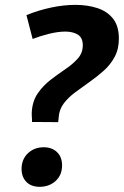

<svg xmlns="http://www.w3.org/2000/svg" viewBox="-20 -738 496 769"><path d="M108 -249.5Q108.7 -256.4 107.8 -265.9Q106.9 -275.3 107.2 -288.4Q109.8 -333.2 131.3 -364.3Q152.9 -395.3 182.8 -418.4Q212.8 -441.4 242.2 -461.3Q271.7 -481.1 291.6 -503.6Q311.6 -526.1 311.6 -556.5Q311.6 -587.1 291.8 -599.3Q272 -611.5 241.7 -611.5Q212.3 -611.5 176.5 -602.6Q140.7 -593.7 110.7 -582L85.9 -677.4Q133.6 -696.9 184.4 -707.7Q235.1 -718.5 282.2 -718.5Q330.2 -718.5 369.6 -705.7Q409.1 -693 432.6 -663.5Q456.1 -634 456.1 -583.4Q456.1 -541.6 439.4 -510.4Q422.7 -479.2 395.9 -455.2Q369.2 -431.2 338.8 -409.9Q308.4 -388.6 281.1 -368.2Q253.7 -347.8 235.6 -324Q217.4 -300.1 215.2 -269.4Q214.9 -264.1 214.3 -259.2Q213.6 -254.4 213 -248.8ZM139.2 10.2Q104.6 10.2 85.5 -9.6Q66.4 -29.4 66.4 -61.2Q66.4 -99.8 91.7 -124Q117.1 -148.2 155.1 -148.2Q188.3 -148.2 208.4 -128.7Q228.6 -109.2 228.6 -75.4Q228.6 -36.5 202.7 -13.1Q176.8 10.2 139.2 10.2Z"/></svg>

Font: Bitter Thin
Style: Italic
Weight: 100
Italic angle: -9°
Designer: Sol Matas, and Bitter project Authors
Foundry: Sol Matas
Version: Version 2.002